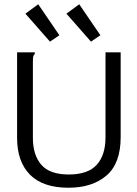

<svg xmlns="http://www.w3.org/2000/svg" viewBox="-20 -868 640 899"><path d="M301 11Q181 11 120.5 -50Q60 -111 60 -223V-623H143V-616Q137 -610 135.5 -603Q134 -596 134 -579V-222Q134 -142 173.5 -96.5Q213 -51 302 -51Q392 -51 433 -96.5Q474 -142 474 -225V-623H545V-226Q545 -103 478.5 -46Q412 11 301 11ZM214 -673 99 -804 159 -848 258 -703ZM406 -673 291 -804 351 -848 450 -703Z"/></svg>

Font: Inconsolata Expanded
Style: Regular
Weight: 400
Width: 7
Monospace: yes
Designer: Raph Levien, Cyreal, Brenton Simpson
Foundry: Raph Levien, Cyreal, Google
Version: Version 3.000; ttfautohint (v1.8.2.53-6de2)